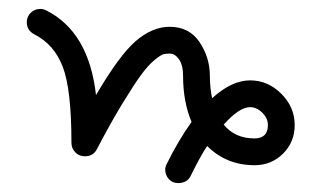

<svg xmlns="http://www.w3.org/2000/svg" viewBox="-20 -350 720 430"><path d="M550 -40Q580 -40 580 -70Q580 -85 567.5 -97.5Q555 -110 540 -110Q516 -110 481 -71Q506 -40 550 -40ZM379 60Q366 60 358 51Q350 42 350 30Q350 24 353 18Q379 -35 409 -77Q390 -122 390 -180Q390 -204 381 -217Q372 -230 360 -230Q352 -230 346 -228.5Q340 -227 326 -215.5Q312 -204 296.5 -183Q281 -162 255 -119.5Q229 -77 197 -16Q189 0 170 0Q157 0 148.5 -9Q140 -18 140 -30Q140 -150 120.5 -200.5Q101 -251 57 -273Q40 -282 40 -300Q40 -313 49 -321.5Q58 -330 70 -330Q77 -330 83 -327Q179 -279 195 -137Q247 -226 284 -258Q321 -290 360 -290Q404 -290 427 -255.5Q450 -221 450 -180Q450 -155 455 -130Q499 -170 540 -170Q580 -170 610 -140Q640 -110 640 -70Q640 -32 614 -6Q588 20 550 20Q487 20 444 -23Q429 -1 407 44Q399 60 379 60Z"/></svg>

Font: Pecita
Style: Book
Weight: 400
Width: 7
Version: Version 4.3